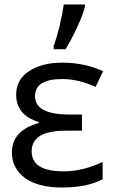

<svg xmlns="http://www.w3.org/2000/svg" viewBox="-20 -825 503 855"><path d="M219 -606V-620Q248 -700 264 -805H358V-794Q350 -761 324 -704.5Q298 -648 272 -606ZM345 -315V-243H272Q121 -243 121 -151Q121 -62 263 -62Q349 -62 437 -104V-27Q368 10 258 10Q148 10 90.5 -33Q33 -76 33 -146Q33 -244 152 -277V-282Q52 -312 52 -404Q52 -470 109 -508Q166 -546 258 -546Q355 -546 439 -508L406 -438Q329 -473 257 -473Q136 -473 136 -397Q136 -315 289 -315Z"/></svg>

Font: Advent Sans Logo
Style: Regular
Weight: 400
Designer: Types & Symbols
Foundry: Types & Symbols
Version: Version 1.002